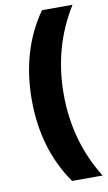

<svg xmlns="http://www.w3.org/2000/svg" viewBox="-96 -789 537 959"><g transform="rotate(-10 173.0 -309.0)"><path d="M189 -742H344Q223 -548 223 -309Q223 -70 344 124H189Q61 -59 61 -309Q61 -559 189 -742Z"/></g></svg>

Font: Trueno
Style: Bd
Weight: 700
Designer: Julieta Ulanovsky
Foundry: Julieta Ulanovsky
Version: Version 3.001b